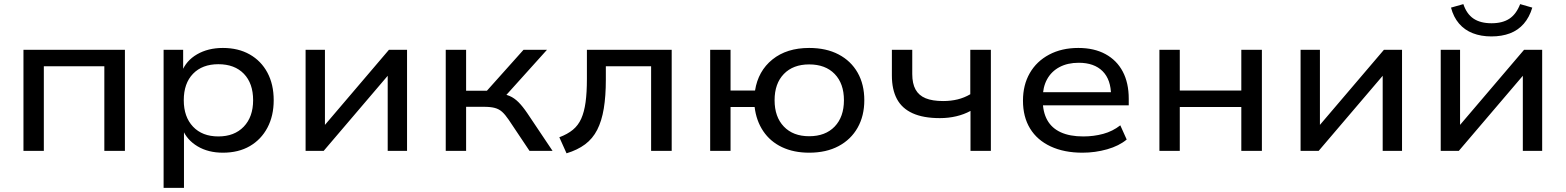

<svg xmlns="http://www.w3.org/2000/svg" viewBox="-20 -733 7608 933"><path d="M94 0V-491H587V0H487V-411H193V0Z M775 180V-491H870V-383H863Q884 -438 937.5 -469Q991 -500 1063 -500Q1138 -500 1193.5 -468.5Q1249 -437 1279.5 -380Q1310 -323 1310 -246Q1310 -170 1279.5 -112.5Q1249 -55 1194 -23Q1139 9 1063 9Q992 9 940 -22Q888 -53 867 -105H874V180ZM1041 -70Q1119 -70 1164.5 -117.5Q1210 -165 1210 -246Q1210 -328 1165 -374.5Q1120 -421 1041 -421Q963 -421 918 -374.5Q873 -328 873 -246Q873 -165 918 -117.5Q963 -70 1041 -70Z M1465 0V-491H1559V-105H1541L1870 -491H1958V0H1864V-387H1883L1553 0Z M2146 0V-491H2245V-292H2346L2524 -491H2638L2421 -250L2402 -279Q2434 -276 2456.5 -266.5Q2479 -257 2499.5 -236.5Q2520 -216 2543 -182L2665 0H2553L2452 -151Q2435 -176 2420 -189.5Q2405 -203 2384.5 -208.5Q2364 -214 2332 -214H2245V0Z M2733 12 2698 -66Q2738 -81 2764 -102.5Q2790 -124 2804.5 -156.5Q2819 -189 2825.5 -236Q2832 -283 2832 -349V-491H3244V0H3144V-411H2924V-346Q2924 -266 2914 -205.5Q2904 -145 2882 -102Q2860 -59 2823 -31.5Q2786 -4 2733 12Z M3912 9Q3837 9 3780 -18Q3723 -45 3689 -95.5Q3655 -146 3647 -213H3530V0H3431V-491H3530V-293H3649Q3664 -388 3733.5 -444Q3803 -500 3912 -500Q3995 -500 4055 -468.5Q4115 -437 4147.5 -380Q4180 -323 4180 -246Q4180 -170 4147.5 -112.5Q4115 -55 4055 -23Q3995 9 3912 9ZM3912 -71Q3991 -71 4036 -118Q4081 -165 4081 -246Q4081 -327 4036 -373.5Q3991 -420 3912 -420Q3834 -420 3789 -373.5Q3744 -327 3744 -246Q3744 -165 3789 -118Q3834 -71 3912 -71Z M4696 0V-194Q4665 -177 4627 -168Q4589 -159 4547 -159Q4467 -159 4415 -182.5Q4363 -206 4338.5 -252Q4314 -298 4314 -366V-491H4413V-373Q4413 -327 4429 -298Q4445 -269 4478 -255.5Q4511 -242 4563 -242Q4601 -242 4633.5 -250Q4666 -258 4695 -275V-491H4795V0Z M5240 9Q5151 9 5085.5 -21.5Q5020 -52 4985.5 -108.5Q4951 -165 4951 -244Q4951 -320 4984 -377.5Q5017 -435 5078 -467.5Q5139 -500 5220 -500Q5297 -500 5352 -470Q5407 -440 5436 -385Q5465 -330 5465 -253V-221H5026V-285H5399L5379 -268Q5379 -346 5338 -387Q5297 -428 5222 -428Q5168 -428 5128.5 -407Q5089 -386 5068 -347.5Q5047 -309 5047 -256V-247Q5047 -189 5069 -149.5Q5091 -110 5135 -90Q5179 -70 5244 -70Q5295 -70 5341 -82.5Q5387 -95 5424 -124L5455 -55Q5418 -24 5360 -7.5Q5302 9 5240 9Z M5614 0V-491H5713V-293H6012V-491H6112V0H6012V-213H5713V0Z M6300 0V-491H6394V-105H6376L6705 -491H6793V0H6699V-387H6718L6388 0Z M6981 0V-491H7075V-105H7057L7386 -491H7474V0H7380V-387H7399L7069 0ZM7227 -556Q7177 -556 7137 -571.5Q7097 -587 7070 -618.5Q7043 -650 7031 -696L7091 -713Q7107 -665 7140.5 -642.5Q7174 -620 7228 -620Q7281 -620 7314.5 -642Q7348 -664 7367 -713L7426 -696Q7412 -649 7384.5 -617.5Q7357 -586 7317.5 -571Q7278 -556 7227 -556Z"/></svg>

Font: Nunito Sans 10pt SemiExpanded Medium
Style: Regular
Weight: 500
Width: 6
Designer: Vernon Adams
Foundry: Vernon Adams
Version: Version 3.101;gftools[0.9.27]